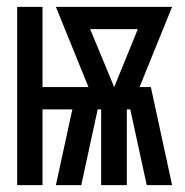

<svg xmlns="http://www.w3.org/2000/svg" viewBox="-20 -540 540 560"><path d="M30 0V-520H104V-286H238L143 -520H482L387 -286H420L482 0H408L360 -221H350V0H275V-221H265L248 -143L217 0H143L191 -221H104V0ZM313 -286 382 -455H243Z"/></svg>

Font: Iosevka Curly Semibold
Style: Regular
Weight: 600
Monospace: yes
Designer: Belleve Invis
Foundry: Belleve Invis
Version: Version 22.1.2; ttfautohint (v1.8.4)